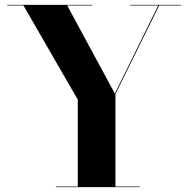

<svg xmlns="http://www.w3.org/2000/svg" viewBox="-20 -770 775 790"><path d="M210 -2.5H300V-360L76.5 -747.5H10V-750H360V-747.5H256.5L452.5 -385L631 -747.5H515.5V-750H725V-747.5H635L455 -383V-2.5H555V0H210Z"/></svg>

Font: Bodoni* 72pt
Style: Bold
Weight: 700
Version: Version 2.3